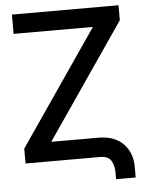

<svg xmlns="http://www.w3.org/2000/svg" viewBox="-57 -774 711 934"><g transform="rotate(-5 298.5 -307.0)"><path d="M36.6 -633.3V-727.5H557.1V-654.3L173.3 -94.2H403.8Q481 -94.2 524.2 -51Q567.4 -7.8 567.4 63.5V114.3H471.7V83.5Q472.2 50.8 458.3 25.4Q444.3 0 403.8 0H39.6V-72.8L423.8 -633.3Z"/></g></svg>

Font: Inter Tight Medium
Style: Regular
Weight: 500
Designer: Rasmus Andersson
Foundry: rsms
Version: Version 3.004; ttfautohint (v1.8.4.7-5d5b)